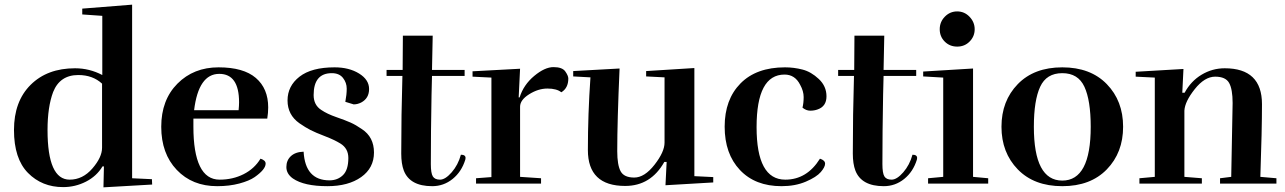

<svg xmlns="http://www.w3.org/2000/svg" viewBox="-20 -788 5516 824"><path d="M251 15Q160 15 100 -46Q40 -107 40 -230Q40 -353 111.5 -424Q183 -495 302 -495Q364 -495 419 -466V-720L333 -726V-751L547 -768V-23L632 -19L633 4L424 16L426 -74H420Q395 -32 349 -8.5Q303 15 251 15ZM418 -154V-429Q378 -466 316 -466Q237 -466 208 -393Q184 -329 184 -230Q184 -17 279 -17Q335 -17 376.5 -65Q418 -113 418 -154Z M1006 -349Q1006 -471 921 -471Q832 -471 813 -315H1004Q1006 -335 1006 -349ZM912 11Q805 11 738.5 -59Q672 -129 672 -244Q672 -359 741.5 -429Q811 -499 918 -499Q1025 -499 1078 -453.5Q1131 -408 1131 -327Q1131 -304 1127 -279H810V-244Q810 -132 838 -74.5Q866 -17 922.5 -17Q979 -17 1025.5 -40.5Q1072 -64 1098 -107Q1120 -100 1120 -86Q1120 -61 1073 -28Q1050 -12 1007.5 -0.5Q965 11 912 11Z M1394 -14Q1429 -14 1452 -36.5Q1475 -59 1475 -110Q1475 -151 1441 -172Q1415 -188 1374.5 -203.5Q1334 -219 1312.5 -230Q1291 -241 1265 -259Q1214 -295 1214 -357Q1214 -419 1265.5 -459Q1317 -499 1416 -499Q1478 -499 1521 -472.5Q1564 -446 1564 -406Q1564 -366 1530 -348Q1514 -340 1498 -340L1462 -351Q1468 -382 1468 -407.5Q1468 -433 1452 -453.5Q1436 -474 1404 -474Q1326 -474 1326 -380Q1326 -337 1359 -316Q1384 -299 1423 -285.5Q1462 -272 1484.5 -262Q1507 -252 1533 -234Q1585 -200 1585 -133.5Q1585 -67 1530 -28Q1475 11 1385 11Q1285 11 1237 -22Q1209 -42 1209 -71Q1209 -100 1228.5 -118Q1248 -136 1283 -137Q1290 -14 1394 -14Z M1835 11Q1739 11 1713 -56Q1702 -85 1702 -129Q1702 -295 1707 -462H1639V-488H1708L1709 -635H1837L1834 -488H1974V-462H1834L1832 -381Q1829 -219 1829 -84Q1829 -45 1837.5 -31Q1846 -17 1868.5 -17Q1891 -17 1918.5 -48.5Q1946 -80 1958 -124Q1978 -124 1978 -110Q1978 -107 1977 -103Q1961 -51 1922.5 -20Q1884 11 1835 11Z M2419 -451Q2419 -410 2389 -392Q2369 -408 2329.5 -408Q2290 -408 2251 -383.5Q2212 -359 2212 -330V-29L2302 -23V0H2023V-23L2089 -28V-455L2008 -459V-482L2212 -493L2206 -370H2210Q2227 -424 2272.5 -462Q2318 -500 2355.5 -500Q2393 -500 2406 -481.5Q2419 -463 2419 -451Z M2629 -139Q2629 -80 2643.5 -53Q2658 -26 2702 -26Q2746 -26 2789 -81Q2832 -136 2832 -176V-456L2753 -460V-483L2960 -496V-32L3041 -28V-5L2836 7L2841 -93H2831Q2773 10 2663 10Q2503 10 2503 -144Q2503 -298 2514 -456L2440 -460V-483L2639 -494Q2629 -268 2629 -139Z M3424 -326Q3429 -346 3429 -371.5Q3429 -397 3414 -424Q3392 -468 3347 -468Q3227 -468 3227 -242.5Q3227 -17 3350 -17Q3443 -17 3499 -107Q3521 -100 3521 -85.5Q3521 -71 3502.5 -49.5Q3484 -28 3438.5 -8.5Q3393 11 3334 11Q3221 11 3155.5 -58.5Q3090 -128 3090 -244.5Q3090 -361 3158 -430Q3226 -499 3349 -499Q3387 -499 3424 -489.5Q3461 -480 3494 -449Q3527 -418 3527 -374.5Q3527 -331 3488 -318Q3474 -313 3457 -313Q3440 -313 3424 -326Z M3773 11Q3677 11 3651 -56Q3640 -85 3640 -129Q3640 -295 3645 -462H3577V-488H3646L3647 -635H3775L3772 -488H3912V-462H3772L3770 -381Q3767 -219 3767 -84Q3767 -45 3775.5 -31Q3784 -17 3806.5 -17Q3829 -17 3856.5 -48.5Q3884 -80 3896 -124Q3916 -124 3916 -110Q3916 -107 3915 -103Q3899 -51 3860.5 -20Q3822 11 3773 11Z M4221 0H3963V-23L4028 -29V-455L3942 -460V-481L4156 -494V-29L4221 -23ZM4163 -662.5Q4163 -632 4141.5 -610Q4120 -588 4088 -588Q4056 -588 4034.5 -609.5Q4013 -631 4013 -662.5Q4013 -694 4035 -716.5Q4057 -739 4088 -739Q4119 -739 4141 -716Q4163 -693 4163 -662.5Z M4730 -61Q4660 11 4539 11Q4418 11 4348 -61Q4278 -133 4278 -244Q4278 -355 4348 -427Q4418 -499 4539 -499Q4660 -499 4730 -427Q4800 -355 4800 -244Q4800 -133 4730 -61ZM4661 -244Q4661 -357 4634 -415.5Q4607 -474 4539 -474Q4471 -474 4444 -415.5Q4417 -357 4417 -244Q4417 -13 4539 -13Q4661 -13 4661 -244Z M5264 -29 5270 -346Q5270 -405 5255 -432Q5240 -459 5195 -459Q5150 -459 5107.5 -405.5Q5065 -352 5063 -313V-29L5138 -23V0H4870V-23L4936 -29V-455L4854 -459V-480L5059 -492L5054 -390H5064Q5091 -440 5137 -467.5Q5183 -495 5236 -495Q5396 -495 5396 -341Q5396 -230 5389 -29L5458 -23V0H5216V-23Z"/></svg>

Font: Rufina
Style: Bold
Weight: 700
Designer: Martin Sommaruga
Foundry: Martin Sommaruga
Version: Version 1.001